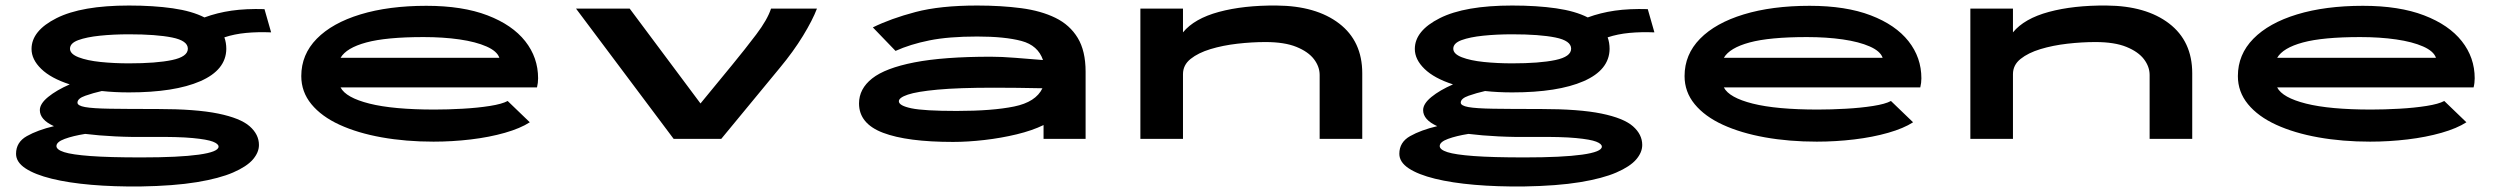

<svg xmlns="http://www.w3.org/2000/svg" viewBox="-20 -502 9040 694"><path d="M446 -168Q394 -168 348 -173Q317 -166 288.5 -156Q260 -146 260 -131Q260 -120 287.5 -115Q315 -110 378 -109Q441 -108 548 -108Q688 -108 768.5 -91.5Q849 -75 882.5 -45.5Q916 -16 916 22Q916 49 894 74.5Q872 100 822.5 121.5Q773 143 691 156.5Q609 170 488 172Q392 173 310 166Q228 159 167 144Q106 129 72 106.5Q38 84 38 54Q38 12 77 -10Q116 -32 175 -46Q124 -69 124 -104Q124 -127 154 -151.5Q184 -176 232 -197Q164 -219 129 -253Q94 -287 94 -325Q94 -391 184.5 -436.5Q275 -482 446 -482Q535 -482 604.5 -472Q674 -462 719 -439Q765 -456 817 -463.5Q869 -471 936 -469L960 -385Q912 -387 869.5 -383Q827 -379 791 -367Q798 -348 798 -325Q797 -249 704 -208.5Q611 -168 446 -168ZM446 -273Q545 -273 602 -285Q659 -297 659 -326Q659 -355 602 -366.5Q545 -378 446 -378Q390 -378 341.5 -373Q293 -368 263 -357Q233 -346 233 -326Q233 -307 264 -295Q295 -283 343.5 -278Q392 -273 446 -273ZM184 26Q184 39 212 48Q240 57 307 62Q374 67 490 67Q627 67 698.5 57Q770 47 770 28Q770 18 749.5 10Q729 2 676.5 -3Q624 -8 528 -7Q457 -6 396.5 -9Q336 -12 288 -18Q244 -11 214 0Q184 11 184 26Z M1547 10Q1447 10 1360 -5.5Q1273 -21 1207.5 -51Q1142 -81 1105.5 -125.5Q1069 -170 1069 -227Q1069 -305 1125 -362Q1181 -419 1283 -450Q1385 -481 1521 -481Q1652 -481 1742 -446.5Q1832 -412 1878.5 -353Q1925 -294 1925 -219Q1925 -211 1924 -202.5Q1923 -194 1921 -186H1211Q1230 -149 1315.5 -127.5Q1401 -106 1551 -106Q1598 -106 1652 -109Q1706 -112 1750.5 -119Q1795 -126 1815 -137L1895 -60Q1861 -38 1805 -22Q1749 -6 1682 2Q1615 10 1547 10ZM1211 -293H1785Q1777 -317 1738.5 -334Q1700 -351 1641 -359.5Q1582 -368 1511 -368Q1376 -368 1304 -348.5Q1232 -329 1211 -293Z M2415 0 2062 -471H2256L2512 -128L2627 -268Q2673 -324 2713.5 -377.5Q2754 -431 2767 -471H2933Q2917 -429 2882.5 -372.5Q2848 -316 2799 -257L2587 0Z M3425 11Q3259 11 3172 -22Q3085 -55 3085 -128Q3085 -181 3132.5 -218.5Q3180 -256 3285 -276.5Q3390 -297 3561 -297Q3601 -297 3650 -293Q3699 -289 3750 -285Q3732 -338 3672 -354Q3612 -370 3512 -370Q3409 -370 3339.5 -356Q3270 -342 3217 -318L3135 -403Q3200 -435 3289 -458.5Q3378 -482 3512 -482Q3599 -482 3671 -472.5Q3743 -463 3795 -437.5Q3847 -412 3875.5 -365Q3904 -318 3904 -243V0H3752V-50Q3711 -30 3655 -16.5Q3599 -3 3538.5 4Q3478 11 3425 11ZM3229 -136Q3229 -120 3274.5 -110.5Q3320 -101 3438 -101Q3567 -101 3645.5 -117Q3724 -133 3748 -183Q3703 -184 3657 -184.5Q3611 -185 3573 -185Q3444 -185 3369 -178Q3294 -171 3261.5 -160Q3229 -149 3229 -136Z M4102 0V-471H4256V-385Q4297 -435 4386 -459Q4475 -483 4594 -482Q4737 -481 4820.5 -417Q4904 -353 4904 -237V0H4750V-231Q4750 -261 4729.5 -288Q4709 -315 4666 -332.5Q4623 -350 4554 -350Q4505 -350 4452.5 -344Q4400 -338 4355.5 -324.5Q4311 -311 4283.5 -289Q4256 -267 4256 -234V0Z M5446 -168Q5394 -168 5348 -173Q5317 -166 5288.5 -156Q5260 -146 5260 -131Q5260 -120 5287.5 -115Q5315 -110 5378 -109Q5441 -108 5548 -108Q5688 -108 5768.5 -91.5Q5849 -75 5882.5 -45.5Q5916 -16 5916 22Q5916 49 5894 74.5Q5872 100 5822.5 121.5Q5773 143 5691 156.5Q5609 170 5488 172Q5392 173 5310 166Q5228 159 5167 144Q5106 129 5072 106.5Q5038 84 5038 54Q5038 12 5077 -10Q5116 -32 5175 -46Q5124 -69 5124 -104Q5124 -127 5154 -151.5Q5184 -176 5232 -197Q5164 -219 5129 -253Q5094 -287 5094 -325Q5094 -391 5184.5 -436.5Q5275 -482 5446 -482Q5535 -482 5604.5 -472Q5674 -462 5719 -439Q5765 -456 5817 -463.5Q5869 -471 5936 -469L5960 -385Q5912 -387 5869.5 -383Q5827 -379 5791 -367Q5798 -348 5798 -325Q5797 -249 5704 -208.5Q5611 -168 5446 -168ZM5446 -273Q5545 -273 5602 -285Q5659 -297 5659 -326Q5659 -355 5602 -366.5Q5545 -378 5446 -378Q5390 -378 5341.5 -373Q5293 -368 5263 -357Q5233 -346 5233 -326Q5233 -307 5264 -295Q5295 -283 5343.5 -278Q5392 -273 5446 -273ZM5184 26Q5184 39 5212 48Q5240 57 5307 62Q5374 67 5490 67Q5627 67 5698.5 57Q5770 47 5770 28Q5770 18 5749.5 10Q5729 2 5676.5 -3Q5624 -8 5528 -7Q5457 -6 5396.5 -9Q5336 -12 5288 -18Q5244 -11 5214 0Q5184 11 5184 26Z M6547 10Q6447 10 6360 -5.5Q6273 -21 6207.5 -51Q6142 -81 6105.5 -125.5Q6069 -170 6069 -227Q6069 -305 6125 -362Q6181 -419 6283 -450Q6385 -481 6521 -481Q6652 -481 6742 -446.5Q6832 -412 6878.5 -353Q6925 -294 6925 -219Q6925 -211 6924 -202.5Q6923 -194 6921 -186H6211Q6230 -149 6315.5 -127.5Q6401 -106 6551 -106Q6598 -106 6652 -109Q6706 -112 6750.5 -119Q6795 -126 6815 -137L6895 -60Q6861 -38 6805 -22Q6749 -6 6682 2Q6615 10 6547 10ZM6211 -293H6785Q6777 -317 6738.5 -334Q6700 -351 6641 -359.5Q6582 -368 6511 -368Q6376 -368 6304 -348.5Q6232 -329 6211 -293Z M7102 0V-471H7256V-385Q7297 -435 7386 -459Q7475 -483 7594 -482Q7737 -481 7820.5 -417Q7904 -353 7904 -237V0H7750V-231Q7750 -261 7729.5 -288Q7709 -315 7666 -332.5Q7623 -350 7554 -350Q7505 -350 7452.5 -344Q7400 -338 7355.5 -324.5Q7311 -311 7283.5 -289Q7256 -267 7256 -234V0Z M8547 10Q8447 10 8360 -5.5Q8273 -21 8207.5 -51Q8142 -81 8105.5 -125.5Q8069 -170 8069 -227Q8069 -305 8125 -362Q8181 -419 8283 -450Q8385 -481 8521 -481Q8652 -481 8742 -446.5Q8832 -412 8878.5 -353Q8925 -294 8925 -219Q8925 -211 8924 -202.5Q8923 -194 8921 -186H8211Q8230 -149 8315.5 -127.5Q8401 -106 8551 -106Q8598 -106 8652 -109Q8706 -112 8750.5 -119Q8795 -126 8815 -137L8895 -60Q8861 -38 8805 -22Q8749 -6 8682 2Q8615 10 8547 10ZM8211 -293H8785Q8777 -317 8738.5 -334Q8700 -351 8641 -359.5Q8582 -368 8511 -368Q8376 -368 8304 -348.5Q8232 -329 8211 -293Z"/></svg>

Font: Inconsolata UltraExpanded Black
Style: Regular
Weight: 900
Width: 9
Monospace: yes
Designer: Raph Levien, Cyreal, Brenton Simpson
Foundry: Raph Levien, Cyreal, Google
Version: Version 3.001; ttfautohint (v1.8.2.53-6de2)